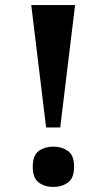

<svg xmlns="http://www.w3.org/2000/svg" viewBox="-20 -734 422 762"><path d="M163 -228 104 -714H278L219 -228ZM192 8Q158 8 134 -9.5Q110 -27 110 -72Q110 -118 134 -135Q158 -152 192 -152Q225 -152 249.5 -135Q274 -118 274 -72Q274 -27 249.5 -9.5Q225 8 192 8Z"/></svg>

Font: Noto Serif Tamil
Style: Bold
Weight: 700
Designer: Indian Type Foundry, Tom Grace, and the Monotype Design Team
Foundry: Monotype Imaging Inc.
Version: Version 2.003